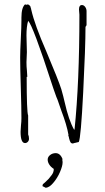

<svg xmlns="http://www.w3.org/2000/svg" viewBox="-20 -679 500 914"><path d="M309 -20Q308 -28 305 -34L306 -37Q298 -84 272 -152L254 -204Q252 -206 235 -255L227 -279Q137 -557 114 -580Q106 -553 106 -510Q106 -487 107 -470L108 -431L107 -407Q106 -396 106 -383Q106 -361 108 -345Q110 -313 110 -313H107Q107 -146 114 -129V-39Q118 -31 118 -18Q118 -10 112.5 -4Q107 2 99 2Q78 2 78 -52L80 -84Q82 -99 82 -117Q82 -165 79 -261Q76 -357 76 -405Q76 -434 79 -494Q82 -553 82 -582V-595Q82 -644 100 -659L103 -656L113 -658Q117 -657 122 -652Q126 -648 126 -643L128 -637Q128 -635 128.5 -633.5Q129 -632 129 -632Q145 -561 201 -433Q258 -298 272 -254Q282 -219 288 -192Q307 -107 333 -61L335 -64Q358 -286 358 -609L357 -621Q356 -626 356 -634Q356 -655 370 -655Q379 -655 385.5 -646Q392 -637 392 -626V-559L387 -551Q387 -456 376 -239Q365 -22 355 -3L338 1V2L337 1L327 4Q319 4 315.5 -2Q312 -8 309 -20ZM182 207 184 198Q190 194 212 172Q230 151 233 142Q236 135 236 125Q223 117 215 105Q207 93 207 81Q207 68 218.5 59Q230 50 245 50Q267 50 278 79L276 82Q278 84 278 94Q278 111 265.5 140Q253 169 234 191Q216 213 198 215Z"/></svg>

Font: Amatic SC
Style: Regular
Weight: 400
Designer: Multiple Designers
Foundry: Vernon Adams
Version: Version 2.505